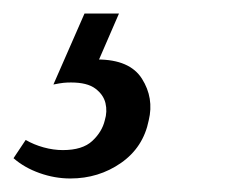

<svg xmlns="http://www.w3.org/2000/svg" viewBox="-91 -20 336 284"><path d="M34 0H85L49 83L12 75Q20 71 31 69.5Q42 68 53 68Q101 68 119 96.5Q137 125 129 158Q121 198 88 221Q55 244 13 244Q-10 244 -32.5 236Q-55 228 -71 214L-53 187Q-41 194 -26.5 198Q-12 202 2 202Q31 202 45.5 188.5Q60 175 64 158Q68 145 65 132.5Q62 120 50 111Q38 102 14 102Q8 102 3 102.5Q-2 103 -12 105Z"/></svg>

Font: Ysabeau Office Medium
Style: Italic
Weight: 500
Italic angle: -12°
Designer: Christian Thalmann (Catharsis Fonts)
Version: Version 2.001;gftools[0.9.30]; featfreeze: tnum,lnum,ss02